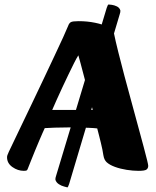

<svg xmlns="http://www.w3.org/2000/svg" viewBox="-20 -746 693 853"><path d="M86.1 13Q59 13 35.2 -3.8Q11.3 -20.6 11.3 -47.2Q11.3 -52.3 13 -56.9Q14.6 -61.5 19.4 -72.1Q41.2 -117.8 67.2 -172.1Q93.2 -226.5 120.8 -283.9Q148.4 -341.4 174.4 -396.6Q200.3 -451.7 222.7 -499Q245.2 -546.2 260.7 -580.6Q276.3 -615 282.7 -630.9Q287 -643.2 294.8 -647.6Q302.5 -652 329.4 -652Q367.9 -652 402.7 -644.8Q437.5 -637.7 460.5 -625.8Q483.4 -613.8 486 -599.3Q493.2 -563.9 505.6 -514.5Q517.9 -465.1 532.9 -408.6Q547.8 -352.2 563.7 -294.9Q579.5 -237.6 593.4 -185.5Q607.4 -133.5 618.2 -93.8Q629.1 -54.2 633.8 -33.4Q636.5 -21.9 637.5 -16.7Q638.5 -11.6 638.5 -9.4Q638.5 1.4 631 7.2Q623.5 13 595.1 13Q571.2 13 543 8.6Q514.7 4.2 490.6 -4.6Q466.5 -13.4 453.4 -25.7Q448.4 -30.7 444.8 -37.7Q441.2 -44.7 439.2 -56.7Q437.7 -67.7 434.8 -81.9Q432 -96.1 428 -112Q424.1 -127.8 420 -144.2Q415.9 -160.6 411.9 -175.5Q398.2 -177.2 375.5 -178.1Q352.9 -179 329.4 -179.5Q306 -180 288.6 -180Q253.3 -180 223.2 -178.9Q193 -177.8 178.8 -176.8Q176.3 -172 169.7 -156.8Q163.2 -141.7 154.2 -121Q145.3 -100.3 136.1 -77.7Q126.9 -55 118.3 -33.7Q109.7 -12.3 103.6 3.2Q102.4 7.5 99.6 10.2Q96.9 13 86.1 13ZM211.9 -257.5H391.9Q387.7 -274.8 381.1 -300.4Q374.5 -325.9 366.6 -355.8Q358.8 -385.6 351.3 -414.1Q343.8 -442.5 337.7 -465.6Q331.6 -488.7 328.1 -500.2Q320.2 -488 309.1 -465.9Q298 -443.8 284.8 -416.3Q271.6 -388.7 257.7 -359.2Q243.9 -329.8 232.1 -303.3Q220.4 -276.8 211.9 -257.5ZM287.1 71.5Q282.1 86.5 279.1 86.5Q276.1 85.5 264.6 82.6Q253 79.8 241.6 72.4Q230.2 65 226.2 53Q225.2 46 229.2 35L454.1 -711Q459.1 -726 462.1 -726Q466.1 -726 477 -724.5Q487.9 -723 499.3 -717.5Q510.7 -712 514.7 -700Q515.7 -693 511.7 -682Z"/></svg>

Font: Briem Hand Thin
Style: Regular
Weight: 100
Designer: Gunnlaugur SE Briem, Eben Sorkin
Foundry: Sorkin Type Co.
Version: Version 1.003